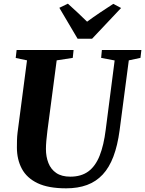

<svg xmlns="http://www.w3.org/2000/svg" viewBox="-20 -1015 790 1045"><path d="M681 -686.5 631 -306Q620 -223 597.2 -163Q574.5 -103 538.8 -64.8Q503 -26.5 453.5 -8.2Q404 10 340 10Q243 10 184.2 -18.2Q125.5 -46.5 98.8 -96.8Q72 -147 72 -212.5Q72 -231.5 72.5 -251.5Q73 -271.5 75.5 -293L127 -686.5L65.5 -699.5L70.5 -743H380.5L376 -700L288.5 -686.5L238 -303Q234.5 -274.5 232.2 -249Q230 -223.5 230 -204Q230 -162 243.5 -127.8Q257 -93.5 286.2 -73.5Q315.5 -53.5 362.5 -53.5Q422 -53.5 460.8 -82Q499.5 -110.5 522.2 -167.5Q545 -224.5 555.5 -310L604 -686L530.5 -700L534.5 -743H749.5L744.5 -700ZM402.5 -804 303 -972.5 349.5 -995Q376.5 -970.5 403 -946Q429.5 -921.5 454 -897Q488.5 -922.5 524.8 -946.8Q561 -971 596.5 -994L639 -971.5L481 -804Z"/></svg>

Font: Merriweather 48pt ExtraBold
Style: Italic
Weight: 800
Italic angle: -7.8°
Version: Version 2.101